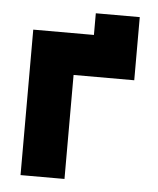

<svg xmlns="http://www.w3.org/2000/svg" viewBox="-44 -579 509 618"><g transform="rotate(5 210.0 -270.0)"><path d="M187 0V-336H383V-540H241V-470H45V0Z"/></g></svg>

Font: Kreadon Extra Bold
Style: Regular
Weight: 800
Designer: kohakuno
Foundry: StudioGnu
Version: Version 1.000;Glyphs 3.1.2 (3151)